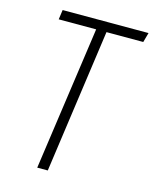

<svg xmlns="http://www.w3.org/2000/svg" viewBox="-105 -756 665 827"><g transform="rotate(15 227.0 -342.0)"><path d="M454 -684 442 -641H278L188 0H141L232 -641H65L71 -684Z"/></g></svg>

Font: Fira Sans Extra Condensed ExtraLight
Style: Italic
Weight: 275
Width: 3
Italic angle: -8°
Designer: Carrois Corporate & Edenspiekermann AG
Foundry: Carrois Corporate GbR & Edenspiekermann AG
Version: Version 4.203